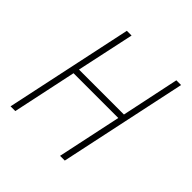

<svg xmlns="http://www.w3.org/2000/svg" viewBox="-149 -636 746 746"><g transform="rotate(45 224.0 -263.5)"><path d="M44 0 100 -264H346L290 0H316L428 -527H402L352 -289H105L156 -527H130L18 0Z"/></g></svg>

Font: Noto Sans Display SemiCondensed Thin
Style: Italic
Weight: 250
Width: 4
Designer: Monotype Design team
Foundry: Monotype Imaging Inc.
Version: 1.000